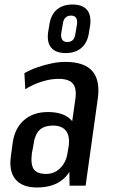

<svg xmlns="http://www.w3.org/2000/svg" viewBox="-20 -822 499 850"><path d="M285 -183 314 -386Q320 -432 302 -452.5Q284 -473 239 -473Q204 -473 164.5 -460.5Q125 -448 92 -427L88 -498Q114 -513 145.5 -524Q177 -535 209 -541.5Q241 -548 269 -548Q353 -548 388.5 -507.5Q424 -467 413 -386L359 0H288ZM144 8Q79 8 49 -27.5Q19 -63 28 -129L36 -189Q45 -254 86 -290Q127 -326 192 -326Q262 -326 295 -291Q328 -256 319 -191L310 -130Q301 -63 258 -27.5Q215 8 144 8ZM184 -52Q221 -52 247 -78Q273 -104 279 -145L284 -175Q290 -220 272 -243Q254 -266 215 -266Q174 -266 153.5 -245Q133 -224 127 -174L121 -143Q115 -94 129.5 -73Q144 -52 184 -52ZM271 -587Q227 -587 207 -610.5Q187 -634 193 -679L198 -709Q204 -755 230.5 -778.5Q257 -802 301 -802Q345 -802 365 -778.5Q385 -755 379 -709L374 -679Q368 -634 341 -610.5Q314 -587 271 -587ZM278 -636Q294 -636 303 -645.5Q312 -655 314 -674L321 -715Q323 -734 316.5 -743.5Q310 -753 294 -753Q279 -753 269.5 -743.5Q260 -734 258 -715L251 -674Q249 -655 256 -645.5Q263 -636 278 -636Z"/></svg>

Font: Pathway Extreme Condensed Medium
Style: Italic
Weight: 500
Width: 3
Italic angle: -8°
Version: Version 1.001;gftools[0.9.26]